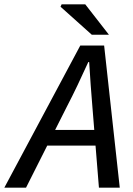

<svg xmlns="http://www.w3.org/2000/svg" viewBox="-73 -865 613 885"><path d="M-53 0 297 -655H407L479 0H383L353 -371Q349 -422 345 -473.5Q341 -525 338 -579H334Q309 -524 285 -473.5Q261 -423 234 -371L47 0ZM107 -194 125 -266H415L399 -194ZM350 -705 206 -834 211 -845H320L429 -705Z"/></svg>

Font: Source Sans 3 ExtraLight Medium
Style: Italic
Weight: 500
Italic angle: -11°
Version: Version 3.052;hotconv 1.1.0;makeotfexe 2.6.0